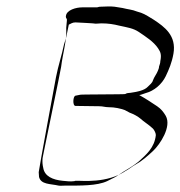

<svg xmlns="http://www.w3.org/2000/svg" viewBox="-20 -621 564 600"><path d="M216 -551C216 -551 279 -548 279 -547C286 -547 291 -548 297 -548C319 -548 336 -545 352 -541C379 -535 396 -533 414 -521C436 -506 460 -491 474 -470C482 -458 485 -450 481 -430C481 -424 479 -419 477 -413C477 -408 475 -404 473 -399C469 -389 462 -381 458 -370C456 -362 448 -356 442 -350C431 -338 408 -334 388 -331C388 -331 375 -330 375 -329C373 -328 372 -327 370 -327C371 -326 229 -326 231 -325C226 -324 220 -323 216 -322C208 -321 206 -290 216 -290C217 -290 289 -289 290 -289C302 -289 308 -286 319 -286C339 -286 356 -282 370 -277L385 -269C396 -265 410 -258 418 -251C430 -240 447 -230 458 -219C461 -216 467 -206 467 -199C463 -159 436 -137 413 -116C397 -103 383 -95 365 -84C363 -82 346 -72 344 -70C340 -67 318 -57 315 -55C283 -40 232 -41 184 -41C176 -41 169 -40 163 -41C137 -47 108 -44 102 -68C102 -68 101 -82 101 -83C101 -89 153 -369 155 -380C162 -416 173 -448 180 -482C182 -490 187 -503 188 -510C188 -512 195 -542 195 -544C202 -547 206 -551 216 -551ZM171 -412C172 -412 112 -125 113 -126C112 -115 113 -105 115 -97C119 -70 145 -59 176 -56C191 -55 197 -53 213 -55C215 -60 287 -45 352 -75C352 -75 371 -85 371 -86C383 -92 393 -101 404 -107C424 -118 442 -134 459 -150C480 -170 517 -225 498 -259C491 -271 483 -281 471 -289C453 -301 435 -313 415 -324C420 -324 428 -328 435 -330C462 -337 486 -358 498 -383C508 -404 517 -425 522 -453C532 -510 494 -537 461 -559C451 -565 433 -577 421 -581C420 -581 409 -585 408 -585C394 -591 378 -592 363 -596L338 -600C323 -602 308 -600 294 -600C287 -600 287 -598 282 -598H237C218 -598 188 -590 186 -571C185 -567 187 -564 189 -561C190 -561 186 -530 187 -530C189 -495 176 -453 171 -412Z"/></svg>

Font: Photofail
Style: It
Weight: 400
Foundry: Cannot Into Space Fonts
Version: Version 0.97